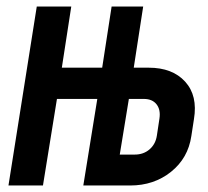

<svg xmlns="http://www.w3.org/2000/svg" viewBox="-20 -570 640 590"><path d="M6 0 93 -550H199L170 -362H294L323 -550H420L391 -362H437Q510 -362 549 -319Q588 -276 576 -204L568 -152Q558 -84 505.5 -42Q453 0 380 0H236L279 -266H155L112 0ZM348 -95H394Q421 -95 439.5 -111Q458 -127 462 -153L470 -206Q474 -233 461 -249.5Q448 -266 422 -266H376Z"/></svg>

Font: JetBrains Mono NL
Style: Bold Italic
Weight: 700
Italic angle: -9°
Designer: Philipp Nurullin, Konstantin Bulenkov
Foundry: JetBrains
Version: Version 2.304; ttfautohint (v1.8.4.7-5d5b)